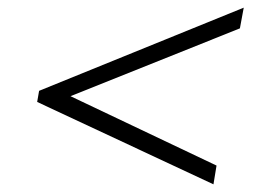

<svg xmlns="http://www.w3.org/2000/svg" viewBox="-20 -509 661 501"><path d="M164 -258 606 -435 616 -489 82 -272 77 -243 537 -28 545 -77Z"/></svg>

Font: Jost Light
Style: Italic
Weight: 300
Italic angle: -5°
Version: Version 3.710